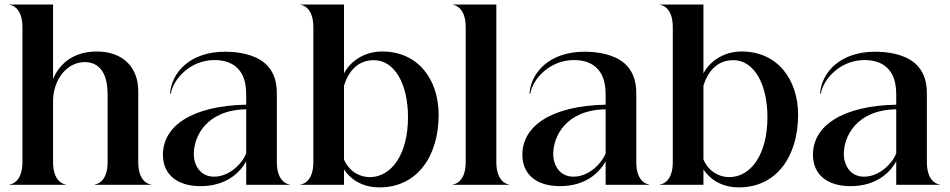

<svg xmlns="http://www.w3.org/2000/svg" viewBox="-20 -820 4216 852"><path d="M79.5 -699.5V-100.5C79.5 -10 28 -1.5 22.5 -1.5V0H272V-1.5C267 -1.5 215.5 -10 215.5 -100.5V-377C218.5 -471 279 -544.5 356.5 -544.5C397.5 -544.5 425.5 -524 441 -491.5C454 -464 457.5 -429.5 457.5 -399V-100.5C457.5 -10 406 -1.5 400.5 -1.5V0H650V-1.5C645 -1.5 593.5 -10 593.5 -100.5V-416C593.5 -468.5 576.5 -510 549 -539C516 -574 466.5 -591.5 409.5 -591.5C298.5 -591.5 240 -529.5 215.5 -469V-800H22.5V-798.5C28 -798.5 79.5 -790 79.5 -699.5Z M932 -553.5C975.5 -553.5 1013 -541 1037 -514C1060 -490 1072.5 -453.5 1072.5 -400V-355.5C832.5 -350.5 703 -261.5 703 -133.5C703 -44.5 767 6 870 6C980 6 1043.5 -50.5 1072.5 -104.5V0H1265.5V-1.5C1260 -1.5 1208.5 -10 1208.5 -100.5V-407C1208.5 -468.5 1188.5 -510.5 1156 -539C1107.5 -580.5 1034.5 -590.5 978 -590.5C826 -590.5 742 -501 734.5 -405L738 -404C747.5 -466.5 822 -553.5 932 -553.5ZM840 -137C840 -212 893.5 -332 1072.5 -335V-139.5C1061.5 -106 1005.5 -36 929.5 -36C869 -36 840 -86.5 840 -137Z M1506.5 0V-68C1531 -31 1580 11.5 1664 11.5C1832.5 11.5 1926.5 -128.5 1926.5 -310C1926.5 -469 1834 -591.5 1676 -591.5C1598 -591.5 1536 -550 1506.5 -494.5V-800H1313.5V-798.5C1319 -798.5 1370.5 -790 1370.5 -699.5V-100.5C1370.5 -10 1319 -1.5 1313.5 -1.5V0ZM1506.5 -112V-439.5C1529.5 -513.5 1575.5 -553 1639 -553C1731.5 -553 1790.5 -446.5 1790.5 -300C1790.5 -133.5 1716 -34 1621 -34C1579.5 -34 1531.5 -55.5 1506.5 -112Z M1989.5 0H2239V-1.5C2234 -1.5 2182.5 -10 2182.5 -100.5V-800H1989.5V-798.5C1995 -798.5 2046.5 -790 2046.5 -699.5V-100.5C2046.5 -10 1995 -1.5 1989.5 -1.5Z M2527 -553.5C2570.5 -553.5 2608 -541 2632 -514C2655 -490 2667.5 -453.5 2667.5 -400V-355.5C2427.5 -350.5 2298 -261.5 2298 -133.5C2298 -44.5 2362 6 2465 6C2575 6 2638.5 -50.5 2667.5 -104.5V0H2860.5V-1.5C2855 -1.5 2803.5 -10 2803.5 -100.5V-407C2803.5 -468.5 2783.5 -510.5 2751 -539C2702.5 -580.5 2629.5 -590.5 2573 -590.5C2421 -590.5 2337 -501 2329.5 -405L2333 -404C2342.5 -466.5 2417 -553.5 2527 -553.5ZM2435 -137C2435 -212 2488.5 -332 2667.5 -335V-139.5C2656.5 -106 2600.5 -36 2524.5 -36C2464 -36 2435 -86.5 2435 -137Z M3101.5 0V-68C3126 -31 3175 11.5 3259 11.5C3427.5 11.5 3521.5 -128.5 3521.5 -310C3521.5 -469 3429 -591.5 3271 -591.5C3193 -591.5 3131 -550 3101.5 -494.5V-800H2908.5V-798.5C2914 -798.5 2965.5 -790 2965.5 -699.5V-100.5C2965.5 -10 2914 -1.5 2908.5 -1.5V0ZM3101.5 -112V-439.5C3124.5 -513.5 3170.5 -553 3234 -553C3326.5 -553 3385.5 -446.5 3385.5 -300C3385.5 -133.5 3311 -34 3216 -34C3174.5 -34 3126.5 -55.5 3101.5 -112Z M3816.5 -553.5C3860 -553.5 3897.5 -541 3921.5 -514C3944.5 -490 3957 -453.5 3957 -400V-355.5C3717 -350.5 3587.5 -261.5 3587.5 -133.5C3587.5 -44.5 3651.5 6 3754.5 6C3864.5 6 3928 -50.5 3957 -104.5V0H4150V-1.5C4144.5 -1.5 4093 -10 4093 -100.5V-407C4093 -468.5 4073 -510.5 4040.5 -539C3992 -580.5 3919 -590.5 3862.5 -590.5C3710.5 -590.5 3626.5 -501 3619 -405L3622.5 -404C3632 -466.5 3706.5 -553.5 3816.5 -553.5ZM3724.5 -137C3724.5 -212 3778 -332 3957 -335V-139.5C3946 -106 3890 -36 3814 -36C3753.5 -36 3724.5 -86.5 3724.5 -137Z"/></svg>

Font: Beautique Display
Style: Bold
Weight: 700
Designer: Nhat-Quang Ngo
Version: Version 1.100;Glyphs 3.2.3 (3260)